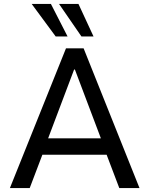

<svg xmlns="http://www.w3.org/2000/svg" viewBox="-20 -949 754 969"><path d="M30 0 313 -705H402L684 0H582L506 -200L550 -168H163L206 -200L130 0ZM354 -598 215 -230 195 -251H519L497 -230L358 -598ZM391 -765 278 -929H376L452 -765ZM261 -765 140 -929H237L321 -765Z"/></svg>

Font: Nunito Sans 7pt SemiCondensed Medium
Style: Regular
Weight: 500
Width: 4
Designer: Vernon Adams
Foundry: Vernon Adams
Version: Version 3.101;gftools[0.9.27]